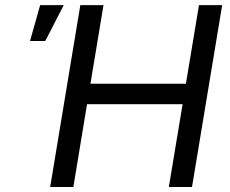

<svg xmlns="http://www.w3.org/2000/svg" viewBox="-20 -748 921 768"><path d="M180.7 0 301.3 -727.5H394L341.8 -413.1H723.6L775.9 -727.5H868.7L748 0H655.3L710.4 -331.1H328.1L273.4 0ZM100.1 -584 140.6 -727.5H234.9L161.1 -584Z"/></svg>

Font: Inter
Style: Italic
Weight: 400
Italic angle: -9.3988°
Designer: Rasmus Andersson
Foundry: rsms
Version: Version 4.001;git-66647c0bb